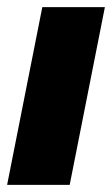

<svg xmlns="http://www.w3.org/2000/svg" viewBox="-20 -520 315 540"><path d="M99 -500H275L176 0H0Z"/></svg>

Font: Albert Sans Black
Style: Italic
Weight: 900
Italic angle: -11.25°
Designer: Andreas Rasmussen
Foundry: a.Foundry
Version: Version 1.025